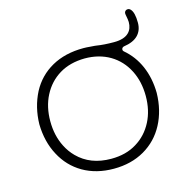

<svg xmlns="http://www.w3.org/2000/svg" viewBox="-119 -954 1048 1065"><g transform="rotate(-15 405.5 -421.5)"><path d="M647 -496Q613 -563 551 -600Q488 -637 406 -637Q321 -636 260 -599Q199 -562 165 -496Q132 -432 132 -349.5Q132 -267 165 -202Q184 -164 213 -135Q286 -61 406 -61Q491 -61 552 -99Q613 -136 647 -202Q680 -266 680 -348.5Q680 -431 647 -496ZM673 -709Q695 -731 695 -769Q694 -786 691 -799.5Q688 -813 688 -820.5Q688 -828 693.5 -833.5Q699 -839 707.5 -839Q716 -839 723 -832Q743 -812 743 -752Q743 -708 716 -680.5Q689 -653 634 -645Q629 -644 625 -640Q621 -636 621 -629.5Q621 -623 626 -619Q682 -572 712 -503Q742 -433 743 -349Q741 -249 699.5 -170.5Q658 -92 582 -48Q506 -4 405.5 -4Q305 -4 229 -48Q154 -92 113 -170Q71 -248 69 -349Q71 -447 113 -529Q155 -608 232 -651Q309 -694 414 -694Q431 -694 451.5 -692Q472 -690 479 -690Q482 -689 487 -689Q530 -682 588 -682Q646 -682 673 -709Z"/></g></svg>

Font: Kurewa Gothic CJK TC Regular
Style: Regular
Weight: 400
Designer: Max Yao
Foundry: Max-Everyday
Version: Version 1.071; ttfautohint (v1.8.3)